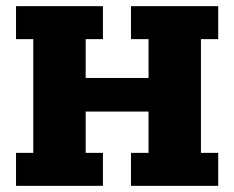

<svg xmlns="http://www.w3.org/2000/svg" viewBox="-20 -603 759 623"><path d="M32 0V-107H88V-476H32V-583H314V-476H258V-350H462V-476H405V-583H688V-476H632V-107H688V0H405V-107H462V-241H258V-107H314V0Z"/></svg>

Font: Rokkitt SemiBold ExtraBold
Style: Regular
Weight: 800
Version: Version 3.103